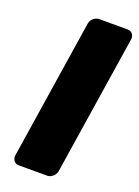

<svg xmlns="http://www.w3.org/2000/svg" viewBox="-149 -813 664 915"><g transform="rotate(20 183.0 -355.0)"><path d="M213 38C229 38 252 23 256 0L366 -711C368 -727 358 -748 335 -748H189C173 -748 150 -734 146 -711L36 0C34 16 44 38 67 38Z"/></g></svg>

Font: Asimov Print
Style: EIt
Weight: 500
Designer: Google
Version: Version 2.000980; 2014